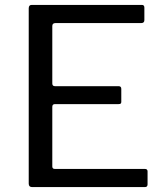

<svg xmlns="http://www.w3.org/2000/svg" viewBox="-20 -762 668 782"><path d="M97 -728Q97 -742 109 -742H558Q568 -742 568 -731V-680Q568 -668 555 -668H206Q193 -668 193 -656V-422Q193 -411 204 -411H463Q474 -411 474 -400V-347Q474 -343 472 -340.5Q470 -338 463 -338H204Q193 -338 193 -327V-84Q193 -74 203 -74H570Q581 -74 581 -64V-11Q581 -6 578.5 -3Q576 0 570 0H111Q97 0 97 -14V-728Z"/></svg>

Font: Libre Franklin Thin
Style: Regular
Weight: 400
Version: Version 3.000